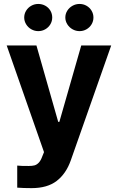

<svg xmlns="http://www.w3.org/2000/svg" viewBox="-20 -763 603 982"><path d="M68.1 196.7V83.9L92.6 85.5Q107.6 85.9 126.8 85.9Q144.5 85.9 156.1 82.9Q167.8 79.9 178.1 69.2Q188.4 58.5 196.1 37.3L205.1 15L14.3 -530.3H166.4L277.7 -139.8H283.6L395.5 -530.3H548.7L341.8 57.9Q317.8 125.5 269.9 162.4Q222 199.2 141.5 199.2Q99 199.2 68.1 196.7ZM103.8 -673.3Q103.8 -692.2 113.6 -708.2Q123.3 -724.2 139.9 -733.5Q156.5 -742.8 175.5 -742.8Q195.5 -742.8 211.7 -733.7Q228 -724.7 237.6 -708.7Q247.1 -692.6 247.1 -673.3Q247.1 -654.8 237.6 -638.7Q228 -622.7 211.7 -613.3Q195.5 -603.8 175.5 -603.8Q156.9 -603.8 140.1 -613.3Q123.3 -622.7 113.6 -639Q103.8 -655.2 103.8 -673.3ZM314.1 -673.3Q314.1 -692.2 324.1 -708.2Q334.2 -724.2 350.9 -733.5Q367.7 -742.8 386.8 -742.8Q406.3 -742.8 422.6 -733.5Q438.9 -724.2 448.4 -708.2Q457.9 -692.2 457.9 -673.3Q457.9 -654.8 448.4 -638.7Q438.9 -622.7 422.6 -613.3Q406.3 -603.8 386.8 -603.8Q367.7 -603.8 350.9 -613.3Q334.2 -622.7 324.1 -639Q314.1 -655.2 314.1 -673.3Z"/></svg>

Font: Pretendard JP Variable
Style: Regular
Weight: 400
Designer: Base glyphs from Inter by Rasmus Andersson; Hangul glyphs from Noto Sans CJK(Source Han Sans) by Jang Soo-young and Kang
Foundry: Kil Hyung-jin
Version: Version 1.307;Glyphs 3.2 (3192)